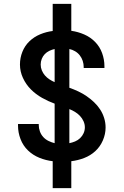

<svg xmlns="http://www.w3.org/2000/svg" viewBox="-20 -863 640 991"><path d="M252 108V-31Q217 -35 183.5 -48.5Q150 -62 124.5 -86.5Q99 -111 86 -145Q73 -179 73 -214V-223H180V-218Q180 -201 186 -184.5Q192 -168 203.5 -155.5Q215 -143 230.5 -135.5Q246 -128 262 -124V-328Q229 -340 197 -358Q165 -376 139.5 -401.5Q114 -427 98.5 -460.5Q83 -494 83 -530Q83 -564 95.5 -595.5Q108 -627 132 -650Q156 -673 187.5 -686Q219 -699 252 -703V-843H348V-704Q383 -699 415 -685Q447 -671 471 -646.5Q495 -622 507 -589Q519 -556 519 -521V-512H412V-517Q412 -533 407 -548.5Q402 -564 392 -577Q382 -590 367.5 -598.5Q353 -607 338 -610V-410Q361 -402 383.5 -391.5Q406 -381 426.5 -367Q447 -353 465 -336Q483 -319 496.5 -298.5Q510 -278 517.5 -254Q525 -230 525 -205Q525 -171 511 -138.5Q497 -106 472 -83Q447 -60 414.5 -47.5Q382 -35 348 -31V108ZM262 -439V-610Q248 -607 234.5 -600.5Q221 -594 211 -583.5Q201 -573 195.5 -559Q190 -545 190 -530Q190 -514 196 -499.5Q202 -485 212 -473.5Q222 -462 235 -453.5Q248 -445 262 -439ZM338 -124Q353 -127 367.5 -133Q382 -139 393.5 -150Q405 -161 411.5 -175.5Q418 -190 418 -206Q418 -222 411 -237.5Q404 -253 392.5 -265Q381 -277 367 -285.5Q353 -294 338 -300Z"/></svg>

Font: Iosevka Semibold Extended
Style: Regular
Weight: 600
Width: 7
Monospace: yes
Designer: Belleve Invis
Foundry: Belleve Invis
Version: Version 32.5.0; ttfautohint (v1.8.4)